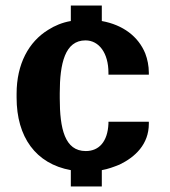

<svg xmlns="http://www.w3.org/2000/svg" viewBox="-20 -609 615 694"><path d="M40 -256C40 -114 109 -17 236 6V65H348V6C371 2 392 -6 412 -14C468 -41 518 -87 518 -162V-169H372V-162C369 -97 338 -63 290 -63C214 -63 196 -144 196 -254V-272C196 -380 215 -463 289 -463C338 -463 372 -417 372 -346V-339H518V-346C518 -371 513 -395 505 -416C480 -477 425 -519 348 -533V-589H236V-533C206 -528 177 -516 154 -501C84 -458 40 -378 40 -270Z"/></svg>

Font: Aerodynamic
Style: Bd
Weight: 500
Designer: Google
Version: Version 2.000980; 2014